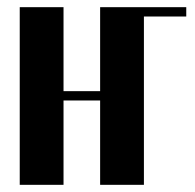

<svg xmlns="http://www.w3.org/2000/svg" viewBox="-20 -515 544 535"><path d="M157 -495V-261H259V-495H381V0H259V-235H157V0H35V-495ZM379 -495H499V-469H379Z"/></svg>

Font: Moniqa Black Heading
Style: Regular
Weight: 900
Designer: Rajesh Rajput
Foundry: Rajesh Rajput
Version: Version 1.000